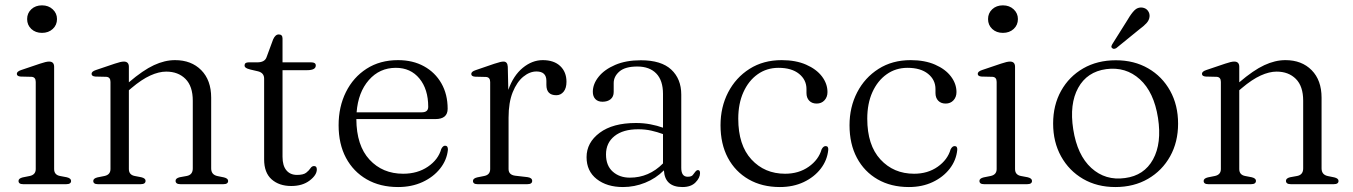

<svg xmlns="http://www.w3.org/2000/svg" viewBox="-20 -706 5187 736"><path d="M141 -580Q116 -580 100 -595Q84 -610 84 -633Q84 -655.5 100 -670.5Q116 -685.5 141 -685.5Q166 -685.5 182.2 -670.2Q198.5 -655 198.5 -633Q198.5 -610 182.2 -595Q166 -580 141 -580ZM187.5 -450V-58Q187.5 -36 209.5 -31.5L236 -26.5Q252.5 -22.5 252.5 -12.5Q252.5 0 234 0H68.5Q51 0 51 -12.5Q51 -22 67 -26L94.5 -31.5Q117 -36.5 117 -58V-392Q117 -410.5 101 -411.5L59.5 -412.5Q44.5 -413.5 44.5 -423Q44.5 -432 61 -437.5L133.5 -462Q157 -470 168 -470Q187.5 -470 187.5 -450Z M474 -450V-390.5Q528.5 -437 570 -456.2Q611.5 -475.5 651 -475.5Q713.5 -475.5 751.5 -437Q789.5 -398.5 789.5 -331.5V-60.5Q789.5 -36 814 -31L838.5 -26Q854.5 -22 854.5 -12.5Q854.5 0 836.5 0H671.5Q653 0 653 -13Q653 -22.5 668.5 -26.5L696 -31.5Q719 -36 719 -60.5V-320Q719 -375.5 691 -403.5Q663 -431.5 617 -431.5Q589 -431.5 556 -416.5Q523 -401.5 484 -368.5L474 -360V-58Q474 -36 496 -31.5L522 -26.5Q538 -22.5 538 -13Q538 0 519.5 0H355Q337.5 0 337.5 -12.5Q337.5 -22 353.5 -26L381 -31.5Q403.5 -36.5 403.5 -58V-392Q403.5 -410.5 387.5 -411.5L346 -412.5Q331 -413.5 331 -423Q331 -432 347.5 -437.5L420 -462Q443.5 -470 454.5 -470Q474 -470 474 -450Z M969.5 -432.5 939.5 -439.5Q926 -443 921.8 -446.5Q917.5 -450 917.5 -455Q917.5 -467 933 -467H966Q994.5 -467 1001.5 -486L1027 -555Q1035.5 -574 1048.5 -574Q1063 -574 1063 -558.5V-467H1173Q1190.5 -467 1190.5 -455Q1190.5 -437 1157.5 -437H1063V-105Q1063 -71 1077.8 -53.2Q1092.5 -35.5 1118.5 -35.5Q1143 -35.5 1153.8 -44Q1164.5 -52.5 1170 -61Q1175.5 -69.5 1184 -69.5Q1194.5 -69.5 1194.5 -56.5Q1194.5 -35 1167 -14Q1139.5 7 1096.5 7Q1050 7 1021.2 -18.5Q992.5 -44 992.5 -95V-404.5Q992.5 -426.5 969.5 -432.5Z M1696 -289Q1696 -249.5 1648.5 -249.5H1346Q1346.5 -148 1396.5 -94Q1446.5 -40 1525.5 -40Q1580.5 -40 1620.2 -67Q1660 -94 1671.5 -135Q1678 -147.5 1686 -147.5Q1697.5 -147.5 1697 -132Q1693 -92.5 1667.2 -60Q1641.5 -27.5 1599.8 -8.2Q1558 11 1506 11Q1437 11 1385.8 -18.5Q1334.5 -48 1306.2 -101Q1278 -154 1278 -226Q1278 -296.5 1306 -353Q1334 -409.5 1385.2 -442.5Q1436.5 -475.5 1506 -475.5Q1562.5 -475.5 1605.2 -452Q1648 -428.5 1672 -386.5Q1696 -344.5 1696 -289ZM1497.5 -446Q1435 -446 1394 -399.2Q1353 -352.5 1347 -275.5H1597Q1621.5 -275.5 1621.5 -296.5Q1621.5 -364 1587.8 -405Q1554 -446 1497.5 -446Z M1926.5 -450 1928.5 -361.5Q1948 -416.5 1984 -446Q2020 -475.5 2060.5 -475.5Q2103.5 -475.5 2127.5 -452.8Q2151.5 -430 2151.5 -392.5Q2151.5 -368 2140.5 -354.5Q2129.5 -341 2112.5 -341Q2074.5 -341 2074.5 -380.5V-396Q2074.5 -432 2036.5 -432Q2010.5 -432 1986 -412Q1961.5 -392 1945.5 -352.8Q1929.5 -313.5 1929.5 -255V-58Q1929.5 -36 1954.5 -32.5L2002 -27Q2020 -24.5 2020 -12.5Q2020 0 2001.5 0H1810.5Q1793 0 1793 -12.5Q1793 -22 1809 -26L1836.5 -31.5Q1859 -36 1859 -58V-391.5Q1859 -410 1843 -411L1801.5 -412Q1786.5 -413 1786.5 -422.5Q1786.5 -431.5 1803 -437L1874.5 -461.5Q1889.5 -466.5 1897.2 -468.2Q1905 -470 1910 -470Q1925.5 -470 1926.5 -450Z M2228.5 -103.5Q2228.5 -159.5 2278.8 -197Q2329 -234.5 2417.5 -234.5Q2447 -234.5 2473.2 -229.5Q2499.5 -224.5 2521.5 -216.5V-346Q2521.5 -397.5 2495.8 -424.2Q2470 -451 2423 -451Q2376.5 -451 2354.5 -432Q2332.5 -413 2332.5 -387.5V-353.5Q2332.5 -335.5 2320.8 -325.8Q2309 -316 2289.5 -316Q2272 -316 2262.2 -326.2Q2252.5 -336.5 2252.5 -354Q2252.5 -384 2274.8 -411.8Q2297 -439.5 2338.2 -457.2Q2379.5 -475 2436.5 -475Q2515 -475 2553.2 -439.2Q2591.5 -403.5 2591.5 -343.5V-62.5Q2591.5 -28.5 2616 -28.5Q2630 -28.5 2635.2 -34.5Q2640.5 -40.5 2644.5 -46.5Q2650 -54 2655.5 -54Q2663.5 -54 2663.5 -42.5Q2663.5 -24.5 2646.2 -6.8Q2629 11 2596 11Q2528.5 11 2525 -53Q2494 -22 2453 -5.5Q2412 11 2368 11Q2306.5 11 2267.5 -19.5Q2228.5 -50 2228.5 -103.5ZM2303 -114Q2303 -71 2329 -48Q2355 -25 2394.5 -25Q2467.5 -25 2521.5 -79.5V-192Q2500 -200 2476.8 -205.2Q2453.5 -210.5 2426.5 -210.5Q2368.5 -210.5 2335.8 -184.5Q2303 -158.5 2303 -114Z M3152 -353Q3152 -334 3140.5 -321.5Q3129 -309 3110.5 -309Q3092.5 -309 3082 -320Q3071.5 -331 3071.5 -349.5V-364.5Q3071.5 -400 3043 -423Q3014.5 -446 2964.5 -446Q2919 -446 2884.2 -421.2Q2849.5 -396.5 2829.8 -352.8Q2810 -309 2810 -251Q2810 -149.5 2860.5 -94.8Q2911 -40 2989.5 -40Q3042 -40 3080 -66.8Q3118 -93.5 3129.5 -133.5Q3136 -146 3145 -146Q3156 -146 3155 -131.5Q3151 -91.5 3126 -59.2Q3101 -27 3060.8 -8Q3020.5 11 2969.5 11Q2901 11 2849.8 -18.5Q2798.5 -48 2770.2 -101Q2742 -154 2742 -226Q2742 -295.5 2771.2 -352Q2800.5 -408.5 2853.2 -442Q2906 -475.5 2976.5 -475.5Q3030.5 -475.5 3070 -458.2Q3109.5 -441 3130.8 -413Q3152 -385 3152 -353Z M3646.5 -353Q3646.5 -334 3635 -321.5Q3623.5 -309 3605 -309Q3587 -309 3576.5 -320Q3566 -331 3566 -349.5V-364.5Q3566 -400 3537.5 -423Q3509 -446 3459 -446Q3413.5 -446 3378.8 -421.2Q3344 -396.5 3324.2 -352.8Q3304.5 -309 3304.5 -251Q3304.5 -149.5 3355 -94.8Q3405.5 -40 3484 -40Q3536.5 -40 3574.5 -66.8Q3612.5 -93.5 3624 -133.5Q3630.5 -146 3639.5 -146Q3650.5 -146 3649.5 -131.5Q3645.5 -91.5 3620.5 -59.2Q3595.5 -27 3555.2 -8Q3515 11 3464 11Q3395.5 11 3344.2 -18.5Q3293 -48 3264.8 -101Q3236.5 -154 3236.5 -226Q3236.5 -295.5 3265.8 -352Q3295 -408.5 3347.8 -442Q3400.5 -475.5 3471 -475.5Q3525 -475.5 3564.5 -458.2Q3604 -441 3625.2 -413Q3646.5 -385 3646.5 -353Z M3824.5 -580Q3799.5 -580 3783.5 -595Q3767.5 -610 3767.5 -633Q3767.5 -655.5 3783.5 -670.5Q3799.5 -685.5 3824.5 -685.5Q3849.5 -685.5 3865.8 -670.2Q3882 -655 3882 -633Q3882 -610 3865.8 -595Q3849.5 -580 3824.5 -580ZM3871 -450V-58Q3871 -36 3893 -31.5L3919.5 -26.5Q3936 -22.5 3936 -12.5Q3936 0 3917.5 0H3752Q3734.5 0 3734.5 -12.5Q3734.5 -22 3750.5 -26L3778 -31.5Q3800.5 -36.5 3800.5 -58V-392Q3800.5 -410.5 3784.5 -411.5L3743 -412.5Q3728 -413.5 3728 -423Q3728 -432 3744.5 -437.5L3817 -462Q3840.5 -470 3851.5 -470Q3871 -470 3871 -450Z M4257.5 -475Q4327.5 -475 4381.2 -444Q4435 -413 4465.5 -358Q4496 -303 4496 -232Q4496 -161.5 4465.5 -106.8Q4435 -52 4380.8 -20.5Q4326.5 11 4255.5 11Q4185.5 11 4131.8 -20.2Q4078 -51.5 4047.5 -106.5Q4017 -161.5 4017 -232.5Q4017 -303 4047.5 -357.8Q4078 -412.5 4132.2 -443.8Q4186.5 -475 4257.5 -475ZM4292.5 -23.5Q4366 -33 4400 -95Q4434 -157 4419 -254Q4403.5 -353 4349.5 -402Q4295.5 -451 4220.5 -441Q4147 -431 4113 -369.2Q4079 -307.5 4094 -210.5Q4109.5 -111 4163.5 -62Q4217.5 -13 4292.5 -23.5ZM4303 -631Q4316 -653.5 4328.5 -666.2Q4341 -679 4358.5 -677Q4373 -675 4380.5 -664.5Q4388 -654 4386.5 -641.5Q4385 -628 4374.5 -616.8Q4364 -605.5 4347.5 -593.5L4259 -521.5Q4249 -516 4243.5 -521.5Q4239.5 -524.5 4240.5 -528.8Q4241.5 -533 4244 -537Z M4730.5 -450V-390.5Q4785 -437 4826.5 -456.2Q4868 -475.5 4907.5 -475.5Q4970 -475.5 5008 -437Q5046 -398.5 5046 -331.5V-60.5Q5046 -36 5070.5 -31L5095 -26Q5111 -22 5111 -12.5Q5111 0 5093 0H4928Q4909.5 0 4909.5 -13Q4909.5 -22.5 4925 -26.5L4952.5 -31.5Q4975.5 -36 4975.5 -60.5V-320Q4975.5 -375.5 4947.5 -403.5Q4919.5 -431.5 4873.5 -431.5Q4845.5 -431.5 4812.5 -416.5Q4779.5 -401.5 4740.5 -368.5L4730.5 -360V-58Q4730.5 -36 4752.5 -31.5L4778.5 -26.5Q4794.5 -22.5 4794.5 -13Q4794.5 0 4776 0H4611.5Q4594 0 4594 -12.5Q4594 -22 4610 -26L4637.5 -31.5Q4660 -36.5 4660 -58V-392Q4660 -410.5 4644 -411.5L4602.5 -412.5Q4587.5 -413.5 4587.5 -423Q4587.5 -432 4604 -437.5L4676.5 -462Q4700 -470 4711 -470Q4730.5 -470 4730.5 -450Z"/></svg>

Font: Fraunces 9pt Light
Style: Regular
Weight: 300
Version: Version 1.000;[0bf87f6ff]